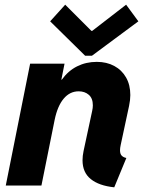

<svg xmlns="http://www.w3.org/2000/svg" viewBox="-20 -800 625 828"><path d="M335.9 -108.9Q335.9 -127.4 340.3 -148.4L377.4 -321.3Q380.4 -334.5 380.4 -345.7Q380.4 -376 363 -391.1Q345.7 -406.2 319.3 -406.2Q281.2 -406.2 254.6 -374.5Q228 -342.8 215.8 -283.7L158.7 0H4.9L109.9 -525.4H258.3L244.6 -456.5H246.6Q273.9 -494.6 312.5 -513.9Q351.1 -533.2 397.5 -533.2Q439.9 -533.2 472.7 -515.6Q505.4 -498 523.7 -465.8Q542 -433.6 542 -390.1Q542 -369.1 536.6 -343.3L500.5 -174.8Q497.6 -161.6 497.6 -151.9Q497.6 -136.7 504.4 -129.2Q511.2 -121.6 524.9 -118.7L472.7 7.8Q407.2 1 371.6 -27.6Q335.9 -56.2 335.9 -108.9ZM196.3 -708 261.2 -779.8 374 -667H377.9L523.9 -779.8L576.7 -708L376.5 -559.6H347.2Z"/></svg>

Font: Reddit Sans Vanilla ExtraBold
Style: Italic
Weight: 800
Italic angle: -11.25°
Designer: Stephen Hutchings
Version: Version 1.013